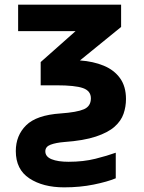

<svg xmlns="http://www.w3.org/2000/svg" viewBox="-20 -566 621 826"><path d="M256 240Q165 240 106.5 201.5Q48 163 48 84Q48 17 92.5 -27Q137 -71 241 -78Q311 -83 341 -96Q371 -109 371 -143Q371 -175 337 -187Q303 -199 223 -199H155V-299L305 -432H58V-546H501V-450L324 -306Q381 -302 426 -283.5Q471 -265 496.5 -229.5Q522 -194 522 -140Q522 -107 511.5 -76.5Q501 -46 473 -21Q445 4 392.5 21.5Q340 39 256 45Q220 48 197.5 56.5Q175 65 175 85Q175 108 202 119Q229 130 275 130Q339 130 390.5 117Q442 104 478 91V201Q442 216 383 228Q324 240 256 240Z"/></svg>

Font: Noto IKEA Arabic
Style: Bold
Weight: 700
Designer: Monotype Design Team
Foundry: Monotype Imaging Inc.
Version: Version 1.200